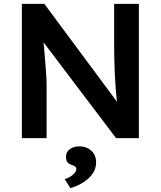

<svg xmlns="http://www.w3.org/2000/svg" viewBox="-20 -720 838 1001"><path d="M94 0V-700H211L617 -153L595 -149Q591 -177 588 -206.5Q585 -236 582.5 -268Q580 -300 578.5 -335Q577 -370 576 -408.5Q575 -447 575 -490V-700H704V0H585L177 -539L203 -546Q208 -490 211.5 -450.5Q215 -411 217 -382.5Q219 -354 220.5 -335Q222 -316 222.5 -300.5Q223 -285 223 -271V0ZM317 214Q331 210 345.5 201.5Q360 193 369 182Q378 171 378 160Q378 154 373.5 149.5Q369 145 357 141Q338 135 331 125Q324 115 324 98Q324 72 344 57.5Q364 43 395 43Q431 43 456 65.5Q481 88 481 127Q481 150 471.5 170Q462 190 444.5 207Q427 224 402 238Q377 252 347 261Z"/></svg>

Font: Mach Medium
Style: Regular
Weight: 500
Version: Version 1.002